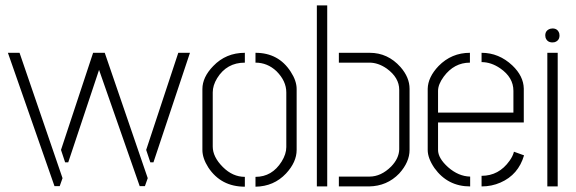

<svg xmlns="http://www.w3.org/2000/svg" viewBox="-20 -703 2171 724"><path d="M9.8 -503.9 185.5 -1H205.1L215.8 -31.2L53.7 -503.9ZM210 -137.7 225.6 -90.8H237.3L353.5 -439.5L506.8 -1H526.4L537.1 -31.2L375 -503.9H331.1ZM531.2 -137.7 546.9 -90.8H558.6L696.3 -503.9H652.3Z M743.2 -137.7V-367.2Q743.2 -412.1 784.2 -454.1Q832 -503.9 903.3 -503.9V-466.8Q835 -466.8 798.8 -408.2Q782.2 -380.9 782.2 -354.5V-150.4Q782.2 -111.3 820.3 -73.2Q857.4 -36.1 903.3 -36.1V1Q813.5 1 765.6 -71.3Q743.2 -106.4 743.2 -137.7ZM943.4 1V-36.1Q1005.9 -36.1 1042 -93.8Q1059.6 -122.1 1059.6 -148.4V-354.5Q1059.6 -397.5 1022.5 -434.6Q988.3 -466.8 943.4 -466.8V-503.9Q1030.3 -503.9 1076.2 -432.6Q1098.6 -398.4 1098.6 -367.2V-137.7Q1098.6 -91.8 1058.6 -48.8Q1012.7 0 943.4 1Z M1174.8 0V-682.6H1213.9V0ZM1257.8 0V-37.1H1373Q1417 -37.1 1455.1 -75.2Q1484.4 -105.5 1485.4 -139.6V-364.3Q1485.4 -410.2 1438.5 -444.3Q1406.2 -466.8 1373 -466.8H1257.8V-503.9H1374Q1442.4 -503.9 1490.2 -450.2Q1524.4 -411.1 1524.4 -368.2V-137.7Q1524.4 -91.8 1485.4 -48.8Q1439.5 -1 1371.1 0Z M1592.8 -137.7V-368.2Q1593.8 -412.1 1633.8 -454.1Q1682.6 -503.9 1752 -503.9V-466.8Q1692.4 -466.8 1653.3 -414.1Q1631.8 -384.8 1631.8 -360.4V-278.3H1916V-360.4Q1916 -411.1 1866.2 -445.3Q1832 -468.8 1795.9 -468.8V-503.9Q1861.3 -503.9 1912.1 -456.1Q1954.1 -416 1955.1 -369.1V-241.2H1631.8V-137.7Q1631.8 -106.4 1669.9 -72.3Q1709 -38.1 1752.9 -37.1V0Q1668 0 1618.2 -69.3Q1592.8 -106.4 1592.8 -137.7ZM1795.9 0V-40Q1861.3 -40 1901.4 -96.7Q1914.1 -114.3 1918 -130.9L1956.1 -117.2Q1934.6 -43.9 1867.2 -14.6Q1834 0 1795.9 0Z M2036.1 -569.3Q2036.1 -588.9 2055.7 -594.7Q2060.5 -595.7 2063.5 -595.7Q2083 -595.7 2088.9 -577.1Q2089.8 -573.2 2089.8 -569.3Q2089.8 -549.8 2071.3 -543.9Q2067.4 -543 2063.5 -543Q2043 -543 2037.1 -561.5Q2036.1 -566.4 2036.1 -569.3ZM2043.9 0V-503.9H2083V0Z"/></svg>

Font: Post No Bills Colombo Light
Style: Regular
Weight: 300
Designer: Kosala Senevirathne, Siva Puranthara, Lasantha Premarathna, Tharique Azeez
Foundry: Mooniak
Version: Version 1.220 ; ttfautohint (v1.6)